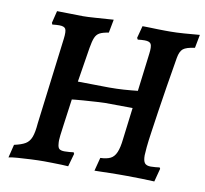

<svg xmlns="http://www.w3.org/2000/svg" viewBox="-75 -729 878 821"><g transform="rotate(10 364.0 -319.0)"><path d="M13 10 27 -47Q59 -54 75.5 -64Q92 -74 100 -95Q108 -116 111 -155L158 -531Q162 -563 156.5 -573.5Q151 -584 129 -584Q124 -584 115 -583.5Q106 -583 99 -582L96 -589L109 -642Q135 -642 168.5 -641Q202 -640 222 -640Q241 -640 275.5 -642.5Q310 -645 354 -648L343 -590Q317 -586 304 -579Q291 -572 284.5 -556.5Q278 -541 273 -511L240 -305L221 -167Q218 -145 215 -121.5Q212 -98 214 -84Q215 -68 222 -62.5Q229 -57 245 -57Q255 -57 266 -58Q277 -59 284 -60Q284 -58 285 -56.5Q286 -55 287 -54L271 3Q262 2 242.5 1.5Q223 1 201.5 0.5Q180 0 166 0Q141 0 109.5 1.5Q78 3 51.5 5Q25 7 13 10ZM219 -279 235 -361Q272 -361 309.5 -360Q347 -359 384 -359Q419 -359 448.5 -361Q478 -363 525 -368L513 -290L381 -291Q372 -291 345.5 -289.5Q319 -288 285.5 -285.5Q252 -283 219 -279ZM645 3Q624 2 591 1Q558 0 526 0H489Q471 0 450.5 0.5Q430 1 411.5 1.5Q393 2 385 2L400 -56Q428 -57 444 -65Q460 -73 469 -94Q478 -115 482 -153L529 -531Q533 -562 527.5 -573Q522 -584 500 -584Q494 -584 485.5 -583.5Q477 -583 470 -582L466 -589L480 -642Q480 -642 490 -642Q500 -642 515 -641.5Q530 -641 547 -640.5Q564 -640 579 -640Q594 -640 602 -640Q627 -640 661 -642.5Q695 -645 728 -648L717 -590Q680 -585 666.5 -574Q653 -563 648 -534Q637 -468 627 -407Q617 -346 609.5 -294.5Q602 -243 596 -202.5Q590 -162 587.5 -135.5Q585 -109 585 -100Q585 -76 592.5 -66.5Q600 -57 619 -57Q628 -57 639 -58Q650 -59 657 -60Q658 -58 659 -57Q660 -56 660 -54Z"/></g></svg>

Font: Alegreya SemiBold
Style: Italic
Weight: 600
Italic angle: -7°
Designer: Juan Pablo del Peral
Foundry: Huerta Tipografica
Version: Version 2.009